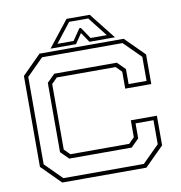

<svg xmlns="http://www.w3.org/2000/svg" viewBox="-92 -943 967 1027"><g transform="rotate(-10 392.0 -429.0)"><path d="M163 0 60 -103V-597L163 -700H620L723.5 -597V-436H582V-528L551.5 -558.5H232L201.5 -528V-172L232 -141.5H551.5L582 -172V-264H723.5V-103L620 0ZM173 -22H610L701.5 -113V-243.5H604V-162L561.5 -119.5H222L179.5 -162V-538.5L222 -580.5H561.5L604 -538.5V-457H701.5V-587.5L610 -678.5H173L82 -587.5V-113ZM337.5 -858H463.5L575.5 -716H437L400.5 -770L364 -716H225.5ZM348.5 -840 266.5 -735H354L396.5 -797H404.5L446.5 -735H534.5L452 -840Z"/></g></svg>

Font: Tourney Expanded ExtraLight
Style: Regular
Weight: 200
Width: 7
Designer: Tyler Finck
Foundry: Etcetera Type Co
Version: Version 1.010; ttfautohint (v1.8.3)